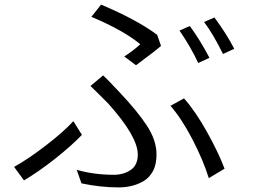

<svg xmlns="http://www.w3.org/2000/svg" viewBox="-20 -773 1097 832"><path d="M757.8 -640.6C790 -593.8 817.4 -546.9 838.9 -500L887.7 -522.5C860.4 -574.2 832 -620.1 802.7 -660.2ZM864.3 -677.7C889.6 -644.5 917 -598.6 946.3 -539.1L995.1 -561.5C973.6 -603.5 945.3 -648.4 909.2 -697.3ZM569.3 -490.2C579.1 -498 590.8 -506.8 605.5 -517.6C620.1 -528.3 634.8 -539.1 649.4 -550.8C664.1 -562.5 673.8 -570.3 677.7 -574.2L661.1 -622.1C601.6 -666 520.5 -710 418 -752.9L376 -700.2C472.7 -659.2 543 -619.1 587.9 -581.1C566.4 -561.5 543 -543.9 518.6 -528.3ZM333 21.5C387.7 33.2 441.4 39.1 494.1 39.1C512.7 39.1 530.3 37.1 547.9 33.2C565.4 29.3 583 22.5 600.6 12.7C618.2 2.9 631.8 -11.7 642.6 -31.2C653.3 -50.8 658.2 -75.2 658.2 -103.5C658.2 -144.5 644.5 -185.5 617.2 -227.5C589.8 -269.5 550.8 -317.4 499 -372.1C493.2 -377.9 482.4 -389.6 465.8 -407.2C449.2 -424.8 436.5 -437.5 426.8 -446.3L372.1 -400.4C397.5 -376 422.9 -350.6 448.2 -325.2C534.2 -229.5 577.1 -155.3 577.1 -103.5C577.1 -72.3 566.4 -49.8 545.9 -36.1C525.4 -22.5 501 -15.6 473.6 -15.6C417 -15.6 363.3 -22.5 312.5 -37.1ZM953.1 -42C935.5 -88.9 910.2 -141.6 877 -201.2C843.8 -260.7 810.5 -309.6 777.3 -346.7L718.8 -314.5C751 -277.3 783.2 -228.5 814.5 -168C845.7 -107.4 869.1 -51.8 884.8 -1ZM297.9 -248C269.5 -216.8 229.5 -181.6 178.7 -142.6C127.9 -103.5 82 -72.3 41 -49.8L84 8.8C127.9 -17.6 172.9 -48.8 219.7 -85.9C266.6 -123 304.7 -157.2 335 -188.5Z"/></svg>

Font: Gen Shin Gothic P Normal
Style: Regular
Weight: 300
Designer: [Source Han Sans]
Ryoko NISHIZUKA  (kana & ideographs); Paul D. Hunt (Latin, Greek & Cyrillic); Wenlong ZHANG  (bopomofo
Version: Version 1.002.20150607